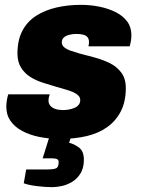

<svg xmlns="http://www.w3.org/2000/svg" viewBox="-20 -561 582 792"><path d="M229 12Q183 12 143 4Q103 -4 72 -20.5Q41 -37 23.5 -62Q6 -87 6 -121Q6 -132 8 -145.5Q10 -159 14 -172H185Q182 -163 181 -157Q180 -151 180 -146Q180 -134 187.5 -125Q195 -116 208.5 -111.5Q222 -107 239 -107Q251 -107 263 -109Q275 -111 286 -115.5Q297 -120 304 -128Q311 -136 311 -148Q311 -159 303 -167Q295 -175 281.5 -181Q268 -187 250 -192Q232 -197 212 -203Q185 -211 156.5 -220Q128 -229 104.5 -244Q81 -259 66.5 -282.5Q52 -306 52 -340Q52 -395 72 -433.5Q92 -472 128.5 -495.5Q165 -519 212.5 -530Q260 -541 314 -541Q353 -541 390 -533.5Q427 -526 457 -511Q487 -496 504.5 -472.5Q522 -449 522 -416Q522 -405 520 -392.5Q518 -380 515 -370H345Q347 -379 347 -382.5Q347 -386 347 -389Q347 -400 341 -407.5Q335 -415 323 -418Q311 -421 295 -421Q286 -421 276 -419.5Q266 -418 256.5 -414.5Q247 -411 241 -404Q235 -397 235 -386Q235 -374 245.5 -365.5Q256 -357 272.5 -351.5Q289 -346 309 -340Q337 -333 370 -324Q403 -315 432 -301Q461 -287 480 -262Q499 -237 499 -198Q499 -142 478.5 -102Q458 -62 422 -36.5Q386 -11 337 0.5Q288 12 229 12ZM196 211Q165 211 130.5 206.5Q96 202 78 195L88 138H179Q197 138 209.5 134Q222 130 222 108Q222 98 214.5 95Q207 92 189 92H156L197 -39H287L265 28Q284 32 305 47Q326 62 326 98Q326 132 312 154.5Q298 177 277 189.5Q256 202 234 206.5Q212 211 196 211Z"/></svg>

Font: Archivo SemiCondensed Black
Style: Italic
Weight: 900
Width: 4
Italic angle: -10°
Designer: Hector Gatti
Foundry: Omnibus-Type
Version: Version 2.001